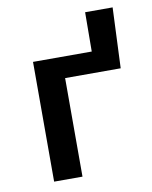

<svg xmlns="http://www.w3.org/2000/svg" viewBox="-68 -607 522 660"><g transform="rotate(-10 192.5 -277.5)"><path d="M274 -555H370L361 -344H167V0H68V-418H273Z"/></g></svg>

Font: EauTest Semibold
Style: Regular
Weight: 600
Designer: Christian Thalmann (Catharsis Fonts)
Version: Version 0.001;PS 000.001;hotconv 1.0.88;makeotf.lib2.5.64775